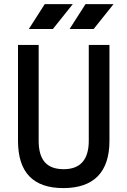

<svg xmlns="http://www.w3.org/2000/svg" viewBox="-20 -914 626 943"><path d="M291 9.8C439.5 9.8 517.6 -67.4 517.6 -222.7V-693.4H416V-222.7C416 -129.9 374.5 -83 293 -83C208 -83 169.9 -129.9 169.9 -222.7V-693.4H68.4V-222.7C68.4 -67.4 142.6 9.8 291 9.8ZM121.6 -771.5H239.7L337.4 -893.6H199.7ZM321.8 -771.5H439.9L537.6 -893.6H399.9Z"/></svg>

Font: CaskaydiaCove Nerd Font
Style: Regular
Weight: 400
Designer: Aaron Bell
Foundry: Saja Typeworks
Version: Version 2111.1;Nerd Fonts 2.3.3